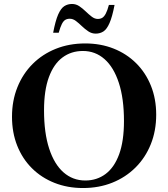

<svg xmlns="http://www.w3.org/2000/svg" viewBox="-20 -936 848 968"><path d="M409.5 -717Q487.5 -717 553 -691Q618.5 -665 666.5 -617.2Q714.5 -569.5 741 -503.5Q767.5 -437.5 767.5 -358Q767.5 -276.5 740.2 -208.8Q713 -141 663.2 -91.5Q613.5 -42 546.2 -15Q479 12 398.5 12Q320.5 12 254.8 -14Q189 -40 141 -87.8Q93 -135.5 66.8 -201.5Q40.5 -267.5 40.5 -347.5Q40.5 -428.5 67.8 -496.2Q95 -564 144.5 -613.5Q194 -663 261.5 -690Q329 -717 409.5 -717ZM410 -26Q468.5 -26 512.5 -59Q556.5 -92 580.8 -158.5Q605 -225 605 -325.5Q605 -439.5 579.2 -518.2Q553.5 -597 507 -638Q460.5 -679 398 -679Q339 -679 295 -646.2Q251 -613.5 226.5 -547Q202 -480.5 202 -379.5Q202 -266 227.8 -187Q253.5 -108 300.2 -67Q347 -26 410 -26ZM557.5 -911Q546 -851 532.2 -819.8Q518.5 -788.5 501.5 -777.5Q484.5 -766.5 462.5 -766.5Q442.5 -766.5 425.5 -777.8Q408.5 -789 393 -804Q377.5 -819 362.8 -830.2Q348 -841.5 332 -841.5Q318.5 -841.5 309 -835.8Q299.5 -830 291.8 -814.8Q284 -799.5 276 -771H248Q259.5 -831.5 273.2 -862.8Q287 -894 304.2 -905Q321.5 -916 343 -916Q363 -916 379.8 -904.8Q396.5 -893.5 412 -878.5Q427.5 -863.5 442.5 -852Q457.5 -840.5 473 -840.5Q486.5 -840.5 496 -846.5Q505.5 -852.5 513.5 -867.8Q521.5 -883 529 -911Z"/></svg>

Font: Newsreader 60pt SemiBold
Style: Regular
Weight: 600
Designer: Hugues Gentile
Foundry: Production Type
Version: Version 1.003